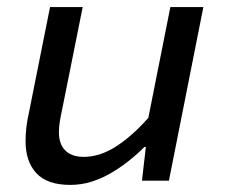

<svg xmlns="http://www.w3.org/2000/svg" viewBox="-20 -509 640 541"><path d="M178 12Q113 12 82.5 -21Q52 -54 52 -111Q52 -150 61 -189L121 -489H213L155 -200Q151 -182 148.5 -166.5Q146 -151 146 -136Q146 -103 164 -85Q182 -67 216 -67Q261 -67 306.5 -96Q352 -125 398 -177L460 -489H553L456 0H380L391 -95H387Q366 -74 342 -55Q318 -36 292 -21Q266 -6 237.5 3Q209 12 178 12Z"/></svg>

Font: Source Code Pro Medium
Style: Italic
Weight: 500
Italic angle: -11°
Monospace: yes
Designer: Paul D. Hunt, Teo Tuominen
Foundry: Adobe Systems Incorporated
Version: Version 1.050;PS 1.000;hotconv 16.6.51;makeotf.lib2.5.65220